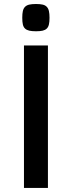

<svg xmlns="http://www.w3.org/2000/svg" viewBox="-20 -919 351 939"><path d="M97.2 -696.8H214.4V0H97.2ZM156.2 -766.1Q136.2 -766.1 123.3 -769Q110.4 -772 102.5 -779.3Q94.7 -786.6 91.8 -799.3Q88.9 -812 88.9 -832Q88.9 -852.1 91.8 -865Q94.7 -877.9 102.5 -885.7Q110.4 -893.6 123.3 -896.5Q136.2 -899.4 156.2 -899.4Q175.8 -899.4 188.5 -896.5Q201.2 -893.6 208.7 -885.7Q216.3 -877.9 219.2 -865Q222.2 -852.1 222.2 -832Q222.2 -812 219.2 -799.3Q216.3 -786.6 208.7 -779.3Q201.2 -772 188.5 -769Q175.8 -766.1 156.2 -766.1Z"/></svg>

Font: Doppio One
Style: Regular
Weight: 400
Designer: Szymon Celej
Foundry: Szymon Celej
Version: Version 1.002